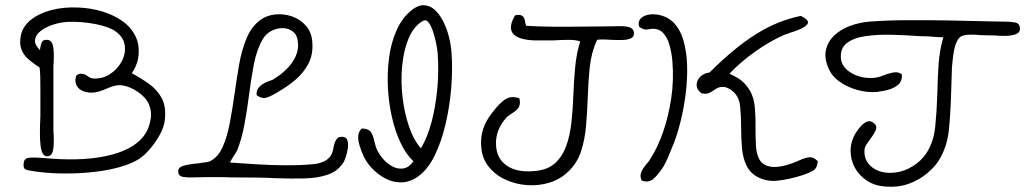

<svg xmlns="http://www.w3.org/2000/svg" viewBox="-20 -667 3935 737"><path d="M122 -8Q119 -8 115.5 -8.5Q112 -9 109 -10Q89 -12 78.5 -16.5Q68 -21 71 -41Q72 -61 97.5 -62Q123 -63 166 -59Q169 -59 172 -58.5Q175 -58 178 -58Q315 -48 410 -73.5Q505 -99 540 -157Q551 -174 557.5 -205Q564 -236 553 -263Q546 -283 526 -301Q506 -319 481 -330Q456 -341 434 -340Q424 -339 412.5 -335.5Q401 -332 390 -327Q374 -320 357 -315Q340 -310 320 -312Q290 -316 277.5 -333.5Q265 -351 272 -375L273 -377Q292 -393 319 -373Q322 -371 325.5 -369Q329 -367 336 -366Q371 -363 400.5 -381.5Q430 -400 446.5 -430Q463 -460 459 -492Q455 -524 423 -547Q397 -565 344.5 -575Q292 -585 239 -583Q210 -581 182.5 -572Q155 -563 136 -548Q117 -533 114.5 -514.5Q112 -496 133 -475Q134 -477 134 -479.5Q134 -482 135 -486Q136 -495 140.5 -505Q145 -515 161 -514Q178 -513 183 -493Q188 -473 186 -429Q186 -420 185 -416V-174Q185 -168 185 -162Q185 -156 186 -150Q188 -104 182.5 -85.5Q177 -67 161 -67Q141 -67 136 -105.5Q131 -144 135 -220V-238Q135 -295 135 -325.5Q135 -356 134.5 -374Q134 -392 132 -408L117 -418Q101 -429 85.5 -443Q70 -457 62 -478Q54 -499 60 -531Q67 -565 97.5 -590Q128 -615 176 -628Q224 -641 283 -638Q329 -636 372.5 -623Q416 -610 450 -586Q484 -562 501 -526Q518 -490 510 -442Q508 -429 501 -413Q494 -397 486 -386Q521 -367 552 -345Q583 -323 600.5 -291Q618 -259 613 -208Q610 -180 593.5 -150Q577 -120 555.5 -95Q534 -70 514 -57Q484 -38 439 -25.5Q394 -13 340.5 -7Q287 -1 230.5 -1Q174 -1 122 -8Z M1038 17Q1002 15 959.5 14.5Q917 14 879 14H866Q851 13 825 13Q799 13 770 13Q741 13 717 14Q701 15 682.5 12Q664 9 664 -10Q664 -24 682 -30Q700 -36 740 -40Q763 -43 772.5 -44.5Q782 -46 788 -49Q818 -65 835 -103.5Q852 -142 862 -194.5Q872 -247 880 -304Q888 -361 897.5 -417Q907 -473 926 -519Q945 -565 979 -590Q1003 -608 1036 -611.5Q1069 -615 1101 -604Q1133 -593 1155 -567.5Q1177 -542 1179 -502Q1182 -456 1163 -421Q1144 -386 1115 -361.5Q1086 -337 1057 -320Q1017 -295 1000.5 -291.5Q984 -288 966 -301L965 -304Q962 -336 1010 -355Q1015 -357 1019 -358Q1023 -359 1027 -361Q1076 -391 1101 -426.5Q1126 -462 1124 -499Q1123 -529 1107 -543.5Q1091 -558 1068 -559Q1045 -560 1023 -549Q1001 -538 989 -517Q966 -479 954.5 -420Q943 -361 935 -296Q928 -241 918 -188Q908 -135 891 -91Q885 -80 877 -68Q873 -61 869 -55Q865 -49 863 -43Q909 -40 963 -36.5Q1017 -33 1071.5 -32.5Q1126 -32 1173 -36Q1250 -40 1259 -95Q1266 -137 1284 -141Q1305 -145 1311.5 -132.5Q1318 -120 1315.5 -100.5Q1313 -81 1307 -63.5Q1301 -46 1296 -40Q1274 -8 1235 4.5Q1196 17 1145.5 18Q1095 19 1038 17Z M1588 8Q1556 32 1522.5 33Q1489 34 1459 18Q1429 2 1406 -23Q1383 -48 1372 -76Q1357 -111 1355 -134.5Q1353 -158 1367 -172L1369 -174Q1392 -173 1401.5 -163Q1411 -153 1418 -121Q1420 -114 1421.5 -108Q1423 -102 1425 -97Q1434 -76 1450.5 -57Q1467 -38 1487.5 -27.5Q1508 -17 1529 -20.5Q1550 -24 1567 -48Q1539 -74 1518 -118Q1497 -162 1484.5 -217Q1472 -272 1469 -331Q1466 -390 1473.5 -446Q1481 -502 1501 -548Q1521 -594 1553 -622Q1581 -647 1605 -647Q1629 -647 1648 -630Q1667 -613 1681 -585.5Q1695 -558 1703 -526.5Q1711 -495 1713 -467Q1718 -401 1712 -329Q1706 -257 1690 -189.5Q1674 -122 1648.5 -70Q1623 -18 1588 8ZM1596 -98Q1621 -140 1636.5 -198.5Q1652 -257 1658.5 -325.5Q1665 -394 1660 -463Q1659 -476 1654.5 -499Q1650 -522 1642.5 -545Q1635 -568 1625 -581Q1615 -594 1602 -586Q1567 -565 1548 -518.5Q1529 -472 1523.5 -412Q1518 -352 1525.5 -291Q1533 -230 1551 -178.5Q1569 -127 1596 -98Z M2163 -10Q2132 21 2089.5 34Q2047 47 2002 43.5Q1957 40 1918 21.5Q1879 3 1854 -29.5Q1829 -62 1827 -108Q1822 -175 1869 -234Q1901 -276 1923.5 -288Q1946 -300 1974 -289Q1978 -270 1972.5 -257.5Q1967 -245 1944 -231Q1930 -222 1925 -217Q1881 -168 1884 -111Q1886 -57 1927 -30Q1968 -3 2038 -11Q2084 -16 2111.5 -41.5Q2139 -67 2153.5 -107Q2168 -147 2173.5 -197.5Q2179 -248 2181 -304Q2183 -360 2188 -411Q2193 -462 2207 -508Q2191 -514 2164 -514Q2137 -514 2106 -512H2104H2079Q2074 -512 2069.5 -512Q2065 -512 2061 -512Q2052 -512 2044 -512Q2036 -512 2029 -512Q1904 -518 1957 -608L1962 -609Q1993 -615 1996 -581Q1997 -576 1998 -573Q1999 -570 2000 -568Q2043 -565 2104 -564.5Q2165 -564 2229 -565Q2267 -565 2292 -565.5Q2317 -566 2327 -566H2334Q2375 -568 2392.5 -563.5Q2410 -559 2413 -545Q2416 -527 2403 -520.5Q2390 -514 2369 -513.5Q2348 -513 2328 -514H2327Q2285 -517 2272 -514Q2250 -467 2244 -410.5Q2238 -354 2236 -291Q2234 -236 2229.5 -183.5Q2225 -131 2210.5 -86.5Q2196 -42 2163 -10Z M2887 12Q2857 -5 2844 -34.5Q2831 -64 2828 -100.5Q2825 -137 2825 -172Q2825 -219 2821 -258.5Q2817 -298 2791 -318Q2756 -347 2722 -322Q2704 -309 2693 -307.5Q2682 -306 2671 -310Q2654 -324 2654 -341Q2654 -358 2667.5 -372Q2681 -386 2704 -389Q2799 -484 2882 -536Q2965 -588 3054 -606Q3092 -588 3077.5 -572Q3063 -556 3012 -541Q3006 -539 3002 -537Q2993 -534 2990 -533Q2935 -509 2877.5 -468Q2820 -427 2780 -384Q2795 -378 2814.5 -366Q2834 -354 2850 -332Q2873 -301 2877 -258Q2881 -215 2880 -174Q2880 -137 2882 -105Q2884 -73 2896.5 -52.5Q2909 -32 2939 -27Q2960 -24 2988 -30.5Q3016 -37 3047 -51Q3076 -64 3090.5 -63.5Q3105 -63 3119 -48Q3117 -23 3104 -14Q3091 -5 3059 6Q3007 22 2965 26.5Q2923 31 2887 12ZM2445 27 2443 25Q2436 11 2440.5 -3.5Q2445 -18 2464 -40Q2475 -53 2477 -58Q2505 -102 2525.5 -161Q2546 -220 2556.5 -289.5Q2567 -359 2561 -432Q2558 -466 2549.5 -495.5Q2541 -525 2524 -542Q2507 -559 2478 -556Q2459 -552 2450.5 -555Q2442 -558 2434 -564H2433Q2428 -585 2440.5 -597Q2453 -609 2475 -611.5Q2497 -614 2520.5 -607Q2544 -600 2562 -584Q2590 -557 2603 -513Q2616 -469 2617.5 -415.5Q2619 -362 2612 -307Q2605 -252 2593 -203.5Q2581 -155 2568 -121Q2552 -81 2543.5 -61.5Q2535 -42 2527 -28Q2501 11 2484.5 22.5Q2468 34 2445 27Z M3377 49Q3337 46 3307 26Q3277 6 3261 -24Q3245 -54 3245 -89Q3245 -124 3265 -157Q3266 -158 3267 -160Q3272 -168 3283 -181Q3294 -194 3308 -200Q3322 -206 3337 -192Q3347 -183 3342.5 -170Q3338 -157 3319 -131Q3300 -106 3299 -97Q3293 -52 3327.5 -25Q3362 2 3418 -5Q3452 -9 3484.5 -29.5Q3517 -50 3536 -79Q3564 -122 3570 -181.5Q3576 -241 3578 -308Q3579 -361 3582.5 -416.5Q3586 -472 3601 -524Q3591 -524 3581.5 -524.5Q3572 -525 3561 -526Q3551 -527 3541 -527.5Q3531 -528 3520 -528Q3518 -528 3514 -528Q3461 -532 3405.5 -533.5Q3350 -535 3303.5 -528.5Q3257 -522 3230.5 -501.5Q3204 -481 3208 -441Q3212 -408 3248.5 -386.5Q3285 -365 3334 -368Q3346 -369 3357 -372.5Q3368 -376 3378 -380Q3403 -389 3417 -389.5Q3431 -390 3441 -382L3442 -379Q3443 -353 3425 -339.5Q3407 -326 3384 -321Q3361 -316 3346 -314Q3309 -311 3271.5 -321.5Q3234 -332 3205 -352Q3176 -372 3164 -397Q3143 -440 3150 -473.5Q3157 -507 3182.5 -531Q3208 -555 3244 -568Q3280 -581 3317 -584Q3381 -589 3459.5 -589.5Q3538 -590 3620.5 -588.5Q3703 -587 3780 -585Q3793 -585 3806 -584.5Q3819 -584 3832 -584Q3834 -584 3839 -584Q3857 -584 3875.5 -581Q3894 -578 3895 -559Q3899 -524 3809 -530Q3806 -531 3794 -531Q3782 -531 3768.5 -531.5Q3755 -532 3747 -532Q3726 -534 3708 -534Q3690 -534 3679 -531Q3661 -527 3652 -506Q3643 -485 3639.5 -458Q3636 -431 3634 -407Q3633 -391 3633 -375Q3633 -359 3632 -343Q3632 -335 3631.5 -327Q3631 -319 3631 -311Q3629 -237 3622.5 -170Q3616 -103 3583 -50Q3567 -25 3537.5 -0.5Q3508 24 3468 38.5Q3428 53 3377 49Z"/></svg>

Font: Yuji Hentaigana Akebono
Style: Regular
Weight: 400
Designer: Kataoka Yuji
Foundry: Kinuta Font Factory
Version: Version 3.002